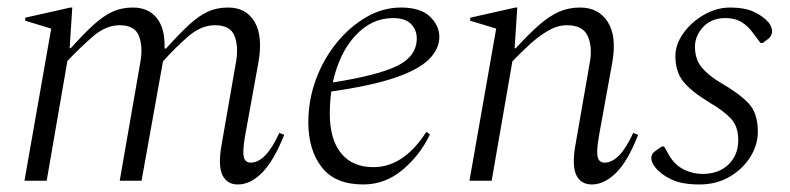

<svg xmlns="http://www.w3.org/2000/svg" viewBox="-20 -480 2099 510"><path d="M45 0 116 -404 47 -425V-433L167 -460H172L165 -352H168Q203 -391 229 -414.5Q255 -438 279 -449Q303 -460 333 -460Q374 -460 396.5 -432Q419 -404 417 -351H421Q456 -390 482 -414Q508 -438 532 -449Q556 -460 586 -460Q634 -460 656.5 -421.5Q679 -383 666 -312L631 -119Q624 -79 627.5 -63.5Q631 -48 646 -48Q686 -48 722 -127L735 -122Q707 -52 676 -21Q645 10 612 10Q583 10 571 -14.5Q559 -39 568 -92L607 -316Q614 -356 603 -384.5Q592 -413 551 -413Q514 -413 479 -382.5Q444 -352 413 -317L412 -312L356 0H298L353 -316Q360 -356 349 -384.5Q338 -413 298 -413Q261 -413 226 -382.5Q191 -352 159 -318L104 0Z M945 10Q870 10 834.5 -36Q799 -82 799 -155Q799 -214 819 -268.5Q839 -323 874 -366Q909 -409 953 -434.5Q997 -460 1045 -460Q1097 -460 1122 -436Q1147 -412 1147 -382Q1147 -350 1119.5 -322.5Q1092 -295 1029 -273.5Q966 -252 860 -237Q856 -208 856 -178Q856 -110 886 -73Q916 -36 972 -36Q1052 -36 1112 -129H1114L1122 -123Q1096 -68 1049.5 -29Q1003 10 945 10ZM1024 -432Q967 -432 924 -385.5Q881 -339 864 -261Q985 -280 1036 -305.5Q1087 -331 1087 -378Q1087 -401 1071.5 -416.5Q1056 -432 1024 -432Z M1227 0 1298 -404 1229 -425V-433L1349 -460H1354L1347 -352H1350Q1386 -391 1413 -414.5Q1440 -438 1465.5 -449Q1491 -460 1521 -460Q1570 -460 1594.5 -421.5Q1619 -383 1606 -312L1571 -119Q1564 -79 1567.5 -63.5Q1571 -48 1586 -48Q1626 -48 1662 -127L1675 -122Q1648 -52 1616.5 -21Q1585 10 1552 10Q1523 10 1511 -14.5Q1499 -39 1508 -92L1547 -316Q1554 -356 1541 -384.5Q1528 -413 1486 -413Q1461 -413 1436 -398.5Q1411 -384 1387 -362Q1363 -340 1341 -317L1286 0Z M1838 10Q1791 10 1763 -3.5Q1735 -17 1721 -35Q1710 -49 1710 -60Q1710 -64 1712 -69Q1714 -74 1721 -79L1738 -91H1744L1757 -68Q1772 -42 1796 -30Q1820 -18 1846 -18Q1889 -18 1915 -43Q1941 -68 1941 -108Q1941 -144 1921.5 -165Q1902 -186 1864 -208Q1815 -238 1794.5 -264Q1774 -290 1774 -331Q1774 -362 1795 -391.5Q1816 -421 1849.5 -440.5Q1883 -460 1920 -460Q1957 -460 1981.5 -449Q2006 -438 2022 -420Q2031 -407 2031 -397Q2031 -392 2028.5 -386.5Q2026 -381 2021 -377L2006 -366H2000L1982 -390Q1967 -411 1949.5 -421.5Q1932 -432 1907 -432Q1870 -432 1848 -408.5Q1826 -385 1826 -356Q1826 -323 1843.5 -301.5Q1861 -280 1893 -261Q1943 -232 1968 -206Q1993 -180 1993 -130Q1993 -95 1973 -63Q1953 -31 1918 -10.5Q1883 10 1838 10Z"/></svg>

Font: Spectral Light
Style: Italic
Weight: 300
Italic angle: -10°
Designer: Jean-Baptiste Levee
Foundry: Production Type
Version: Version 2.001